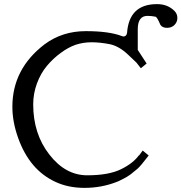

<svg xmlns="http://www.w3.org/2000/svg" viewBox="-20 -900 880 931"><path d="M571 -725Q509 -749 396 -749Q282 -749 196 -685Q40 -566 40 -382Q40 -309 68 -231Q96 -153 141 -100Q186 -47 249 -18Q311 11 390 11Q469 11 541 -16L556 -22Q563 -26 580 -34Q596 -42 614 -55Q631 -68 647 -82Q662 -95 701 -146L672 -170L652 -143L655 -149Q627 -109 568 -80Q508 -50 403 -50Q297 -50 219 -151Q141 -251 141 -394Q141 -446 159 -495Q177 -544 207 -580Q237 -616 274 -643Q310 -670 347 -683Q384 -695 424 -695Q464 -695 511 -686Q557 -677 602 -634L642 -596L663 -569L691 -592L648 -658V-758Q648 -823 695 -823Q714 -823 734 -819Q742 -817 758 -779Q768 -765 790 -765Q812 -765 826 -779Q840 -793 840 -813Q840 -833 826 -847Q793 -880 742 -880H741Q606 -880 596 -740Q593 -723 578 -723Q576 -723 571 -725Z"/></svg>

Font: Sawarabi Mincho
Style: Regular
Weight: 400
Version: Version 1.082; ttfautohint (v1.8.4.7-5d5b)